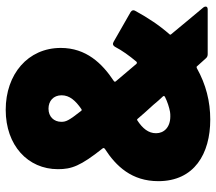

<svg xmlns="http://www.w3.org/2000/svg" viewBox="-62 -686 757 673"><g transform="rotate(-90 316.5 -349.5)"><path d="M627 -15C595 -54 562 -92 533 -128C531 -130 531 -132 533 -134C563 -168 590 -208 615 -254C619 -260 617 -266 611 -270L506 -330C499 -334 493 -332 489 -325C476 -300 458 -275 437 -250C434 -247 431 -248 429 -250L368 -322C366 -324 366 -327 369 -329C431 -370 485 -426 485 -515C485 -630 393 -708 268 -708C143 -708 60 -630 60 -525C60 -477 71 -446 133 -368C135 -366 134 -363 132 -361C70 -321 18 -266 18 -173C18 -47 114 9 234 9C297 9 357 -6 414 -38C417 -39 419 -40 421 -37L448 -7C452 -2 457 0 463 0H620C627 0 630 -3 630 -7C630 -10 629 -12 627 -15ZM272 -558C299 -558 319 -541 319 -512C319 -484 300 -463 271 -443C268 -441 266 -441 264 -444C230 -487 226 -497 226 -513C226 -539 244 -558 272 -558ZM261 -132C255 -131 250 -131 245 -131C207 -131 186 -153 186 -181C186 -208 203 -228 230 -246C233 -248 235 -248 237 -245C251 -228 267 -211 285 -191C296 -178 305 -167 315 -157C317 -155 317 -152 314 -150C296 -141 277 -135 261 -132Z"/></g></svg>

Font: Barlow Semi Condensed ExtraBold
Style: Regular
Weight: 800
Width: 4
Designer: Jeremy Tribby
Foundry: Tribby Type
Version: Version 1.422;hotconv 1.0.109;makeotfexe 2.5.65596